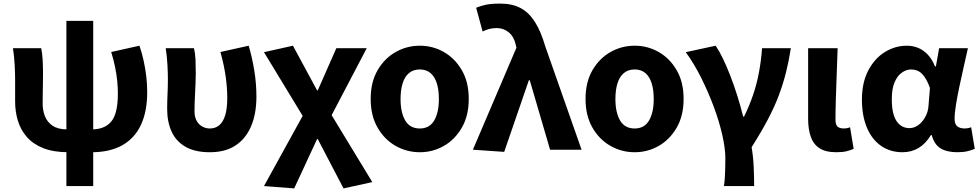

<svg xmlns="http://www.w3.org/2000/svg" viewBox="-20 -832 5442 1067"><path d="M361 14Q278 14 221 -8.5Q164 -31 129.5 -70.5Q95 -110 79.5 -160.5Q64 -211 64 -269V-392Q64 -426 61.5 -472Q59 -518 52 -564H209Q215 -535 217 -500Q219 -465 219 -425Q219 -402 218.5 -370.5Q218 -339 217.5 -308Q217 -277 217 -256Q217 -219 229.5 -186.5Q242 -154 272 -133.5Q302 -113 353 -113ZM489 14 490 -113Q562 -113 598.5 -157Q635 -201 635 -311Q635 -347 631.5 -382Q628 -417 620 -457Q612 -497 598 -543L755 -578Q769 -537 778.5 -493.5Q788 -450 793 -407Q798 -364 798 -319Q798 -212 763 -137.5Q728 -63 659 -24.5Q590 14 489 14ZM349 202V-716H498V202Z M1146 14Q1063 14 1010.5 -16.5Q958 -47 933.5 -101Q909 -155 909 -226Q909 -268 911 -309.5Q913 -351 913 -392Q913 -426 910.5 -472Q908 -518 901 -564H1058Q1065 -535 1066.5 -500Q1068 -465 1068 -425Q1068 -402 1066.5 -366Q1065 -330 1063 -290Q1061 -250 1061 -212Q1061 -182 1073 -160.5Q1085 -139 1104.5 -128.5Q1124 -118 1146 -118Q1177 -118 1198.5 -136Q1220 -154 1231.5 -191.5Q1243 -229 1243 -288Q1243 -342 1234.5 -404.5Q1226 -467 1205 -543L1362 -578Q1382 -510 1393.5 -438Q1405 -366 1405 -295Q1405 -199 1375 -129.5Q1345 -60 1288 -23Q1231 14 1146 14Z M1615 215 1447 202 1662 -188 1447 -542 1608 -578 1742 -330H1746L1849 -564H2018L1823 -192L2049 180L1889 215L1746 -59H1742Z M2313 14Q2241 14 2179 -21Q2117 -56 2078.5 -122.5Q2040 -189 2040 -282Q2040 -376 2078.5 -442Q2117 -508 2179 -543Q2241 -578 2313 -578Q2385 -578 2446.5 -543Q2508 -508 2546.5 -442Q2585 -376 2585 -282Q2585 -189 2546.5 -122.5Q2508 -56 2446.5 -21Q2385 14 2313 14ZM2313 -118Q2367 -118 2393 -162.5Q2419 -207 2419 -282Q2419 -332 2407.5 -369Q2396 -406 2372.5 -426Q2349 -446 2313 -446Q2277 -446 2253 -426Q2229 -406 2217.5 -369Q2206 -332 2206 -282Q2206 -207 2232 -162.5Q2258 -118 2313 -118Z M2782 12 2608 0 2850 -567 2846 -584Q2836 -629 2807 -652.5Q2778 -676 2742 -676Q2716 -676 2698.5 -671Q2681 -666 2662 -657L2626 -789Q2653 -800 2682 -806Q2711 -812 2761 -812Q2826 -812 2872.5 -787.5Q2919 -763 2952.5 -710.5Q2986 -658 3010 -575L3212 0H3037L2924 -386H2919Z M3507 14Q3435 14 3373 -21Q3311 -56 3272.5 -122.5Q3234 -189 3234 -282Q3234 -376 3272.5 -442Q3311 -508 3373 -543Q3435 -578 3507 -578Q3579 -578 3640.5 -543Q3702 -508 3740.5 -442Q3779 -376 3779 -282Q3779 -189 3740.5 -122.5Q3702 -56 3640.5 -21Q3579 14 3507 14ZM3507 -118Q3561 -118 3587 -162.5Q3613 -207 3613 -282Q3613 -332 3601.5 -369Q3590 -406 3566.5 -426Q3543 -446 3507 -446Q3471 -446 3447 -426Q3423 -406 3411.5 -369Q3400 -332 3400 -282Q3400 -207 3426 -162.5Q3452 -118 3507 -118Z M4003 202Q4007 177 4008 157Q4009 137 4010 111.5Q4011 86 4011 48Q4011 -7 3994 -82Q3977 -157 3946.5 -239Q3916 -321 3876.5 -400Q3837 -479 3791 -542L3957 -578Q3977 -549 3997.5 -506.5Q4018 -464 4038 -412.5Q4058 -361 4076.5 -303Q4095 -245 4110 -184H4115Q4144 -243 4165 -304.5Q4186 -366 4198 -431Q4210 -496 4215 -564H4375Q4364 -493 4348 -429.5Q4332 -366 4308.5 -303Q4285 -240 4248 -169.5Q4211 -99 4157 -14Q4166 39 4168.5 96.5Q4171 154 4171 202Z M4628 14Q4567 14 4533 -9Q4499 -32 4485 -74Q4471 -116 4471 -172V-564H4635Q4633 -498 4630 -424Q4627 -350 4625 -282.5Q4623 -215 4623 -166Q4623 -139 4634.5 -128.5Q4646 -118 4670 -118Q4677 -118 4686.5 -119.5Q4696 -121 4704 -125L4724 -5Q4706 3 4684.5 8.5Q4663 14 4628 14Z M4995 14Q4928 14 4877 -21Q4826 -56 4798 -122Q4770 -188 4770 -279Q4770 -373 4805 -440Q4840 -507 4897 -542.5Q4954 -578 5020 -578Q5052 -578 5081 -566.5Q5110 -555 5134.5 -530Q5159 -505 5176 -463H5181L5199 -564H5359Q5348 -515 5335.5 -460Q5323 -405 5311.5 -350.5Q5300 -296 5292.5 -249.5Q5285 -203 5285 -171Q5285 -141 5300.5 -129.5Q5316 -118 5340 -118Q5348 -118 5358 -119.5Q5368 -121 5377 -125L5397 -5Q5382 2 5358 8Q5334 14 5301 14Q5242 14 5207 -7.5Q5172 -29 5158 -81H5153Q5096 14 4995 14ZM5034 -120Q5060 -120 5083 -136.5Q5106 -153 5122 -182Q5138 -211 5140 -245L5148 -343Q5139 -369 5128 -388.5Q5117 -408 5104.5 -421Q5092 -434 5076.5 -440Q5061 -446 5043 -446Q5017 -446 4992 -428.5Q4967 -411 4951.5 -375Q4936 -339 4936 -281Q4936 -198 4962.5 -159Q4989 -120 5034 -120Z"/></svg>

Font: Noto Sans TC ExtraBold
Style: Regular
Weight: 800
Designer: Ryoko NISHIZUKA  (kana, bopomofo & ideographs); Paul D. Hunt (Latin, Greek & Cyrillic); Sandoll Communications , Soo-you
Foundry: Adobe
Version: Version 2.004-H2;hotconv 1.0.118;makeotfexe 2.5.65603